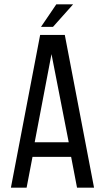

<svg xmlns="http://www.w3.org/2000/svg" viewBox="-20 -860 497 880"><path d="M315 -840H238L168 -737H223ZM129 -141H306L333 0H411L277 -700H164L30 0H102ZM139 -208 216 -612 295 -208Z"/></svg>

Font: Bebas Neue Regular two
Style: Regular2
Weight: 400
Designer: Ryoichi Tsunekawa & LGV (GE)
Foundry: Free Software Foundation, Inc.
Version: Version 1.003 August 13, 2016